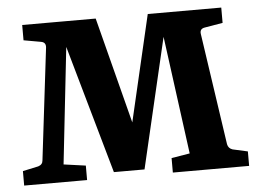

<svg xmlns="http://www.w3.org/2000/svg" viewBox="-45 -630 925 687"><g transform="rotate(-5 417.5 -286.5)"><path d="M751 -84Q754 -69 769 -64L823 -52V0H549V-52L615 -63L551 -541H571L449 -20H339L191 -542H215L162 -63L241 -52V0H15V-52L71 -64Q87 -69 88 -84L136 -485Q138 -504 120 -507L58 -518V-573H322L439 -118H403L509 -573H773V-518L708 -507Q689 -504 692 -485Z"/></g></svg>

Font: Yrsa
Style: Bold
Weight: 700
Version: Version 2.004